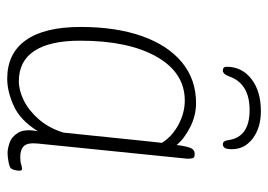

<svg xmlns="http://www.w3.org/2000/svg" viewBox="-128 -626 760 545"><g transform="rotate(90 252.5 -353.0)"><path d="M203 7Q131 7 93.5 -46Q56 -99 56 -201Q56 -302 82 -375.5Q108 -449 156.5 -489Q205 -529 272 -529Q308 -529 341 -512Q374 -495 391 -474Q395 -504 400 -514.5Q405 -525 415 -525H418Q427 -525 428.5 -519.5Q430 -514 430 -504L387 -80Q384 -51 394 -40.5Q404 -30 425 -30Q439 -30 446 -32.5Q453 -35 459 -35Q464 -35 464 -28Q464 -21 462 -13.5Q460 -6 457 -3Q452 1 438 3.5Q424 6 414 6Q401 6 384 0Q367 -6 356 -24.5Q345 -43 352 -80Q321 -30 280 -11.5Q239 7 203 7ZM210 -26Q236 -26 264.5 -40Q293 -54 318 -82.5Q343 -111 356 -153L378 -367Q379 -380 381.5 -400Q384 -420 385 -432Q367 -461 333.5 -479Q300 -497 265 -497Q186 -497 140.5 -417Q95 -337 95 -200Q95 -114 124 -70Q153 -26 210 -26ZM295 -713Q342 -713 372.5 -690Q403 -667 403 -631Q403 -615 399 -610Q395 -605 389 -605Q379 -605 377 -622Q368 -681 292 -681Q216 -681 196 -622Q192 -612 188 -608.5Q184 -605 180 -605Q169 -605 169 -616Q169 -659 203.5 -686Q238 -713 295 -713Z"/></g></svg>

Font: Asap Semi Condensed Semi Condensed Thin
Style: Italic
Weight: 100
Width: 4
Italic angle: -6°
Designer: Pablo Cosgaya
Foundry: Omnibus-Type
Version: Version 3.001; ttfautohint (v1.8.4.7-5d5b)